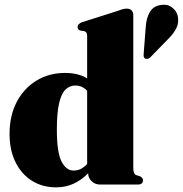

<svg xmlns="http://www.w3.org/2000/svg" viewBox="-20 -792 785 824"><path d="M21 -217.5Q21 -296 52 -354.8Q83 -413.5 136.8 -446.2Q190.5 -479 259 -479Q316 -479 354 -455.5V-637.5Q354 -655.5 341 -658.5L326 -660.5Q313 -663.5 313 -676.5Q313 -689 331.5 -696.5L479.5 -743.5Q495.5 -749.5 505 -752.2Q514.5 -755 524 -755Q537.5 -755 544.8 -747.2Q552 -739.5 552 -727.5V-71Q552 -45 564.5 -40.5L579.5 -36Q593.5 -30 593.5 -18Q593.5 0 571 0H409Q388.5 0 373.2 -14.5Q358 -29 358.5 -48.5Q329.5 -19 295.5 -3.5Q261.5 12 221 12Q162 12 117 -16.2Q72 -44.5 46.5 -96Q21 -147.5 21 -217.5ZM224 -236Q224 -138.5 244 -99.2Q264 -60 296 -60Q329 -60 354 -88.5V-402.5Q332.5 -425 303 -425Q279.5 -425 261.5 -408Q243.5 -391 233.8 -349.5Q224 -308 224 -236ZM605.5 -676.5Q608 -714.5 622.8 -739.8Q637.5 -765 667 -770Q698 -776 718.5 -760Q739 -744 743 -722.5Q748.5 -694.5 737 -671.5Q725.5 -648.5 703 -626L625 -546Q614 -536 603 -540.5Q597.5 -544 596.8 -549.2Q596 -554.5 596.5 -560.5Z"/></svg>

Font: Fraunces 72pt S000 Black
Style: Regular
Weight: 900
Version: Version 1.000; ttfautohint (v1.8.3)